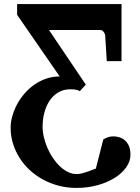

<svg xmlns="http://www.w3.org/2000/svg" viewBox="-20 -691 686 942"><path d="M576.2 -391.1H503.9L496.1 -517.1Q496.1 -521 493.9 -525.6Q491.7 -530.3 488.5 -534.4Q485.4 -538.6 481.2 -541.3Q477.1 -543.9 473.1 -543.9H220.2L400.9 -275.9L371.6 -243.7Q367.7 -246.6 357.4 -249.8Q347.2 -252.9 325.2 -252.9Q291.5 -252.9 266.1 -237.8Q240.7 -222.7 223.6 -197.3Q206.5 -171.9 197.8 -138.7Q189 -105.5 189 -69.3Q189 -44.4 195.3 -17.6Q201.7 9.3 212.9 35.2Q224.1 61 239.7 84.2Q255.4 107.4 273.9 125Q292.5 142.6 313.2 152.8Q334 163.1 356 163.1Q367.7 163.1 380.4 159.9Q393.1 156.7 405.5 152.6Q418 148.4 429.4 143.8Q440.9 139.2 450.2 136.2L486.8 -6.8Q496.1 -12.2 508.1 -17.1Q520 -22 535.6 -22Q549.3 -22 564.5 -17.8Q579.6 -13.7 591.8 -3.4Q604 6.8 612.1 24.2Q620.1 41.5 620.1 67.9Q620.1 99.6 599.9 128.9Q579.6 158.2 543.9 180.9Q508.3 203.6 459.7 217.3Q411.1 231 355 231Q310.5 231 269.5 220.5Q228.5 210 192.6 190.7Q156.7 171.4 127.2 144.5Q97.7 117.7 76.7 84.7Q55.7 51.8 43.9 13.9Q32.2 -23.9 32.2 -64.5Q32.2 -91.8 40.3 -120.8Q48.3 -149.9 63.2 -178Q78.1 -206.1 99.4 -231Q120.6 -255.9 147.5 -274.9Q174.3 -293.9 205.8 -304.9Q237.3 -315.9 272.9 -315.9L64 -618.2V-670.9H576.2Z"/></svg>

Font: Charis SIL Phon
Style: Bold
Weight: 700
Foundry: SIL International
Version: Version 5.000